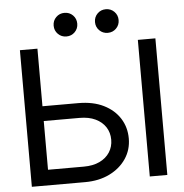

<svg xmlns="http://www.w3.org/2000/svg" viewBox="-59 -955 972 1012"><g transform="rotate(-5 427.0 -449.0)"><path d="M161.1 -722.7H68.4V0H350.6Q423.8 0 480 -27.6Q536.1 -55.2 567.9 -102.5Q599.6 -149.9 599.6 -209Q599.6 -268.6 569.8 -315.7Q540 -362.8 484.4 -390.4Q428.7 -418 350.6 -418H161.1ZM350.6 -339.8Q399.4 -339.8 434.3 -323.2Q469.2 -306.6 488 -277.6Q506.8 -248.5 506.8 -210.9Q506.8 -173.8 488 -144.5Q469.2 -115.2 434.3 -98.6Q399.4 -82 350.6 -82H161.1V-339.8ZM785.2 -722.7H692.4V0H785.2ZM475.6 -835.9Q475.6 -809.6 493.7 -791.5Q511.7 -773.4 538.1 -773.4Q564.5 -773.4 582.5 -791.5Q600.6 -809.6 600.6 -835.9Q600.6 -862.3 582.5 -880.4Q564.5 -898.4 538.1 -898.4Q511.7 -898.4 493.7 -880.4Q475.6 -862.3 475.6 -835.9ZM256.8 -835.9Q256.8 -809.6 274.9 -791.5Q293 -773.4 319.3 -773.4Q345.7 -773.4 363.8 -791.5Q381.8 -809.6 381.8 -835.9Q381.8 -862.3 363.8 -880.4Q345.7 -898.4 319.3 -898.4Q293 -898.4 274.9 -880.4Q256.8 -862.3 256.8 -835.9Z"/></g></svg>

Font: Giphurs
Style: Regular
Weight: 400
Version: Version 2.010